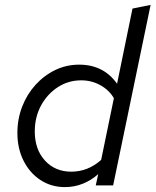

<svg xmlns="http://www.w3.org/2000/svg" viewBox="-20 -757 635 784"><path d="M245 7Q189 7 145 -22Q101 -51 76 -101Q51 -151 51 -214Q51 -271 70.5 -321.5Q90 -372 125 -410.5Q160 -449 205.5 -471Q251 -493 303 -493Q403 -493 458 -415L521 -722L595 -737L442 0H371L381 -46Q353 -21 318.5 -7Q284 7 245 7ZM271 -56Q339 -56 393 -104L445 -356Q426 -389 390 -409Q354 -429 312 -429Q259 -429 216 -401Q173 -373 147.5 -326Q122 -279 122 -220Q122 -147 163.5 -101.5Q205 -56 271 -56Z"/></svg>

Font: Red Hat Text VF
Style: Italic
Weight: 400
Italic angle: -12°
Designer: Pentagram, MCKL
Foundry: Pentagram, MCKL
Version: Version 1.023